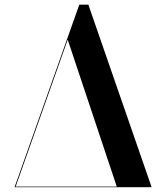

<svg xmlns="http://www.w3.org/2000/svg" viewBox="-20 -784 685 804"><path d="M350 -764.5 615 0H41L312 -764.5ZM263.5 -618 45.5 -2.5H469Z"/></svg>

Font: Bodoni* 72pt Medium
Style: Regular
Weight: 500
Version: Version 2.3